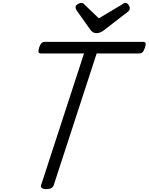

<svg xmlns="http://www.w3.org/2000/svg" viewBox="-20 -1286 1023 1321"><path d="M298 15Q256 15 263 -13L558 -918H264Q249 -918 245.5 -927Q242 -936 249 -958Q257 -981 266 -989.5Q275 -998 290 -998H963Q978 -998 981.5 -989.5Q985 -981 977 -958Q970 -936 961 -927Q952 -918 937 -918H645L350 -13Q346 1 333 8Q320 15 298 15ZM842 -1266Q854 -1266 863.5 -1254Q873 -1242 873 -1231Q873 -1221 870 -1216Q867 -1211 862 -1207L699 -1081Q684 -1069 671 -1063.5Q658 -1058 642 -1058Q629 -1058 618.5 -1065Q608 -1072 599 -1085L507 -1215Q502 -1223 501 -1228Q500 -1233 500 -1237Q500 -1249 514.5 -1257.5Q529 -1266 539 -1266Q549 -1266 554 -1261.5Q559 -1257 566 -1250L660 -1160L813 -1251Q820 -1255 827 -1260.5Q834 -1266 842 -1266Z"/></svg>

Font: Playwrite NZ
Style: Regular
Weight: 400
Designer: Veronika Burian, José Scaglione
Foundry: TypeTogether
Version: Version 1.002